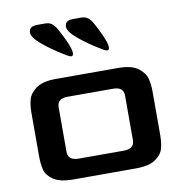

<svg xmlns="http://www.w3.org/2000/svg" viewBox="-79 -769 797 843"><g transform="rotate(-10 320.0 -348.0)"><path d="M50 -128V-320Q50 -352 57 -378.5Q64 -405 93 -426.5Q122 -448 182 -448H458Q518 -448 547 -426.5Q576 -405 583 -378.5Q590 -352 590 -320V-128Q590 -93 583 -66.5Q576 -40 547 -20Q518 0 458 0H182Q121 0 92 -20Q63 -40 56.5 -66Q50 -92 50 -128ZM420 -86Q469 -86 468 -126V-322Q468 -343 456.5 -352.5Q445 -362 420 -362H220Q195 -362 183.5 -352.5Q172 -343 172 -322V-126Q171 -86 220 -86ZM266 -534Q260 -534 249 -540.5Q238 -547 235 -549Q185 -579 145 -612.5Q105 -646 105 -667Q105 -683 114.5 -689.5Q124 -696 144 -696H175Q194 -696 204.5 -689Q215 -682 225 -667Q240 -642 257.5 -603.5Q275 -565 275 -548Q275 -534 266 -534ZM426 -532Q420 -532 409 -538.5Q398 -545 395 -547Q345 -577 305 -610.5Q265 -644 265 -665Q265 -681 274.5 -687.5Q284 -694 304 -694H335Q354 -694 364.5 -687Q375 -680 385 -665Q400 -640 417.5 -601.5Q435 -563 435 -546Q435 -532 426 -532Z"/></g></svg>

Font: Gold
Style: Regular
Weight: 400
Designer: jaiki
Version: Version 1.000